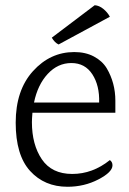

<svg xmlns="http://www.w3.org/2000/svg" viewBox="-20 -699 492 734"><path d="M421 -268H104Q102 -244 102 -232Q102 -146 140 -90Q178 -34 256 -34Q334 -34 400 -87Q410 -80 410 -67Q410 -41 356 -13Q302 15 238 15Q150 15 95 -45.5Q40 -106 40 -230Q40 -354 106 -427Q172 -500 264 -500Q307 -500 339 -483Q371 -466 388 -438Q421 -382 421 -314ZM110 -307H359Q361 -372 333 -415Q305 -458 253 -458Q201 -458 162.5 -416.5Q124 -375 110 -307ZM400 -635 204 -529Q189 -536 178 -555L342 -679Q359 -678 375 -665Q391 -652 400 -635Z"/></svg>

Font: Karma Light
Style: Regular
Weight: 300
Designer: Joana Correia
Foundry: Indian Type Foundry
Version: Version 1.202;PS 1.0;hotconv 1.0.78;makeotf.lib2.5.61930; tt